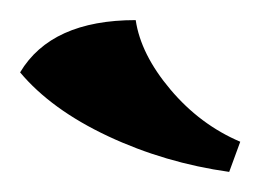

<svg xmlns="http://www.w3.org/2000/svg" viewBox="-20 -638 259 191"><path d="M0 -566Q31 -618 115 -618Q120 -584 149.5 -549Q179 -514 219 -497L208 -467Q144 -476 87.5 -502.5Q31 -529 0 -566Z"/></svg>

Font: Mirza SemiBold
Style: Regular
Weight: 600
Designer: Arabic design by Kourosh Beigpour, Latin design by Eduardo Tunni, engineering by Lasse Fister
Version: Version 1.0010g